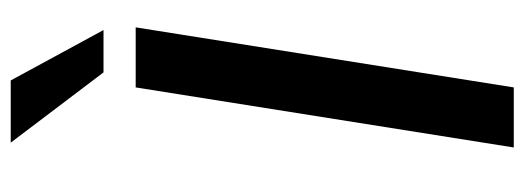

<svg xmlns="http://www.w3.org/2000/svg" viewBox="-330 -648 978 358"><g transform="rotate(-90 159.0 -469.0)"><path d="M63 0 175 -705H287L175 0ZM203 -765 72 -938H188L282 -765Z"/></g></svg>

Font: Nunito Sans 7pt SemiBold
Style: Italic
Weight: 600
Italic angle: -9°
Designer: Vernon Adams
Foundry: Vernon Adams
Version: Version 3.101;gftools[0.9.27]